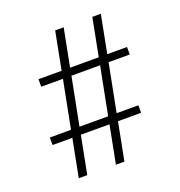

<svg xmlns="http://www.w3.org/2000/svg" viewBox="-127 -824 854 913"><g transform="rotate(-20 300.0 -367.5)"><path d="M117 -18 154 -209H54V-247H161L208 -488H98V-526H215L252 -717H295L258 -526H403L440 -717H483L446 -526H546V-488H439L392 -247H502V-209H385L348 -18H305L342 -209H197L160 -18ZM204 -247H349L396 -488H251Z"/></g></svg>

Font: Zed Sans Extralight Extended
Style: Regular
Weight: 200
Width: 7
Designer: Belleve Invis
Foundry: Belleve Invis
Version: Version 1.0.0; ttfautohint (v1.8.4)